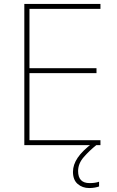

<svg xmlns="http://www.w3.org/2000/svg" viewBox="-20 -734 590 971"><path d="M488 0H103V-714H488V-689H129V-389H468V-364H129V-25H488ZM375 131Q375 192 433 192Q462 192 481 185V209Q473 212 460 214.5Q447 217 431 217Q397 217 373 196.5Q349 176 349 135Q349 99 373 63.5Q397 28 449 -11L467 0Q433 27 404 60Q375 93 375 131Z"/></svg>

Font: Noto Sans Lao Looped Thin
Style: Regular
Weight: 100
Designer: Mark Frömberg, Ben Mitchell
Foundry: The Fontpad Ltd
Version: Version 1.002; ttfautohint (v1.8.4.7-5d5b)